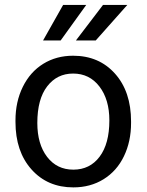

<svg xmlns="http://www.w3.org/2000/svg" viewBox="-20 -770 610 799"><path d="M44.4 -269Q44.4 -346.7 75 -408.7Q105.5 -470.7 159.9 -504.4Q214.4 -538.1 284.2 -538.1Q392.1 -538.1 458.7 -463.4Q525.4 -388.7 525.4 -264.6V-258.3Q525.4 -181.2 495.8 -119.9Q466.3 -58.6 411.4 -24.4Q356.4 9.8 285.2 9.8Q177.7 9.8 111.1 -64.9Q44.4 -139.6 44.4 -262.7ZM135.3 -258.3Q135.3 -170.4 176 -117.2Q216.8 -64 285.2 -64Q354 -64 394.5 -117.9Q435.1 -171.9 435.1 -269Q435.1 -356 393.8 -409.9Q352.5 -463.9 284.2 -463.9Q217.3 -463.9 176.3 -410.6Q135.3 -357.4 135.3 -258.3ZM408.7 -749.5H509.8L378.4 -601.6H295.9ZM242.7 -749.5H338.9L232.4 -601.6H159.2Z"/></svg>

Font: SteelSelectRoboto
Style: Roboto-Regular
Weight: 400
Designer: Google
Version: Version 2.137; 2017